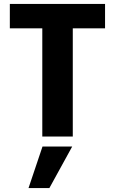

<svg xmlns="http://www.w3.org/2000/svg" viewBox="-20 -694 584 976"><path d="M514 -550H350V0H195V-550H30V-674H514ZM231 262H125L196 51H347Z"/></svg>

Font: Hind Madurai
Style: Bold
Weight: 700
Designer: Jyotish Sonowal
Foundry: Indian Type Foundry
Version: Version 0.702;PS 1.0;hotconv 1.0.81;makeotf.lib2.5.63406